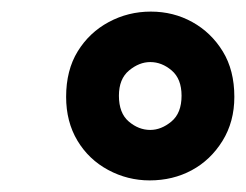

<svg xmlns="http://www.w3.org/2000/svg" viewBox="-20 -732 424 331"><path d="M238 -421Q200 -421 166.5 -439Q133 -457 113.5 -489.5Q94 -522 94 -565Q94 -611 114 -643.5Q134 -676 167.5 -694Q201 -712 240 -712Q279 -712 311.5 -694Q344 -676 364 -643.5Q384 -611 384 -565Q384 -522 363.5 -489Q343 -456 310.5 -438.5Q278 -421 238 -421ZM239 -508Q258 -508 275.5 -522.5Q293 -537 293 -567Q293 -596 276 -610.5Q259 -625 239 -625Q220 -625 202.5 -610.5Q185 -596 185 -567Q185 -537 202 -522.5Q219 -508 239 -508Z"/></svg>

Font: DM Sans 10pt ExtraBold
Style: Italic
Weight: 800
Italic angle: -10°
Version: Version 4.004;gftools[0.9.30]